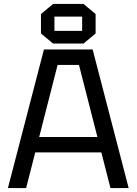

<svg xmlns="http://www.w3.org/2000/svg" viewBox="-20 -950 690 970"><path d="M20 0 202 -700H448L630 0H538L492 -180H158L112 0ZM178 -258H472L379 -622H271ZM187 -781V-879L248 -930H402L463 -879V-781L402 -730H248ZM255 -794H395V-866H255Z"/></svg>

Font: Tektur
Style: Regular
Weight: 400
Designer: Adam Jagosz
Foundry: Adam Jagosz
Version: Version 1.005;gftools[0.9.30]